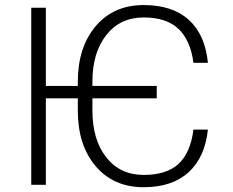

<svg xmlns="http://www.w3.org/2000/svg" viewBox="-20 -742 934 771"><path d="M164.1 -397H292.5V-413.6Q292.5 -552.2 364.3 -637Q436 -721.7 557.1 -721.7Q672.4 -721.7 738 -662.4Q803.7 -603 814.9 -489.7H756.8Q745.1 -580.1 696.8 -626Q648.4 -671.9 557.1 -671.9Q461.9 -671.9 406.5 -600.8Q351.1 -529.8 351.1 -414.6V-397H609.4V-347.2H351.1V-297.9Q351.1 -181.2 406.5 -110.4Q461.9 -39.6 557.1 -39.6Q648.9 -39.6 697 -84Q745.1 -128.4 756.8 -221.7H814.9Q803.2 -110.4 737.3 -50.3Q671.4 9.8 557.1 9.8Q436 9.8 364.3 -74.5Q292.5 -158.7 292.5 -297.9V-347.2H164.1V0H105.5V-710.9H164.1Z"/></svg>

Font: Franko
Style: Light
Weight: 300
Designer: Google
Version: Version 1.200310; 2013